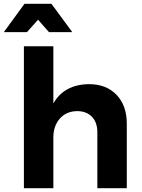

<svg xmlns="http://www.w3.org/2000/svg" viewBox="-46 -984 741 1004"><path d="M617 -338V0H463V-293Q463 -344 434.5 -373.5Q406 -403 357 -403Q300 -402 266.5 -363.5Q233 -325 233 -265V0H79V-742H233V-443Q289 -542 419 -544Q510 -544 563.5 -488Q617 -432 617 -338ZM332 -816H210L153 -881L95 -816H-26L82 -964H223Z"/></svg>

Font: Montserrat SemiBold
Style: Regular
Weight: 600
Designer: Julieta Ulanovsky
Foundry: Julieta Ulanovsky
Version: Version 6.001